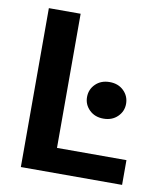

<svg xmlns="http://www.w3.org/2000/svg" viewBox="-80 -767 721 833"><g transform="rotate(10 281.0 -350.0)"><path d="M68 0V-700H208V-109H514V0ZM384 -269Q346 -269 322 -292.5Q298 -316 298 -349Q298 -383 322 -406.5Q346 -430 384 -430Q422 -430 446 -406.5Q470 -383 470 -349Q470 -316 446 -292.5Q422 -269 384 -269Z"/></g></svg>

Font: DM Sans ExtraBold
Style: Regular
Weight: 800
Designer: Colophon Foundry, Jonny Pinhorn
Foundry: Colophon Foundry
Version: Version 4.004; ttfautohint (v1.8.4.7-5d5b)